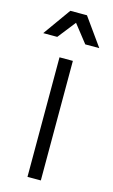

<svg xmlns="http://www.w3.org/2000/svg" viewBox="-118 -801 497 847"><g transform="rotate(15 130.5 -378.0)"><path d="M100 0V-546H161V0ZM3 -630.5 93 -756.5H169L259 -630.5H195L131 -712L67 -630.5Z"/></g></svg>

Font: Spline Sans Light
Style: Regular
Weight: 300
Designer: Eben Sorkin, Mirko Velimirovic
Foundry: Sorkin Type
Version: Version 1.000; ttfautohint (v1.8.3)